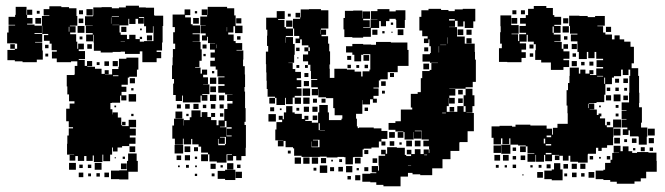

<svg xmlns="http://www.w3.org/2000/svg" viewBox="-20 -614 2330 673"><path d="M523 -559H552V-523H550V-465H548V-437H529V-432H545V-410H529V-396H479V-434H470V-425H418V-433H403V-432H375V-430H333V-436H309V-465H308V-492H306V-469H282V-493H305V-498H281V-524H305V-525H278V-557H306V-559H307V-588H336V-589H372V-585H397V-588H421V-594H467V-588H491V-587H520V-560H523ZM397 -408H423V-412H465V-370H460V-345H433V-342H428V-317H406V-310H423V-292H406V-280H423V-262H405V-279H401V-254H372V-253H367V-231H374V-213H375V-220H393V-202H405V-175H408V-172H431V-194H457V-168H435V-163H456V-139H435V-132H455V-110H433V-102H408V-97H392V-83H376V-97H373V-72H366V-49H342V-72H339V-46H309V-69H305V-50H283V-67H275V-50H253V-67H244V-51H224V-71H240V-72H215V-110H216V-139H221V-164H236V-168H221V-189H212V-233H224V-251H241V-259H222V-283H216V-311H214V-351H241V-354H242V-383H251V-399H229V-396H179V-409H162V-433H179V-438H161V-461H154V-471H134V-491H149V-495H128V-524H127V-558H153V-560H133V-582H153V-592H195V-589H222V-585H248V-558H251V-524H225V-522H245V-500H226V-494H247V-468H251V-443H254V-461H274V-441H256V-435H278V-407H256V-404H277V-383H285V-400H303V-382H286V-380H313V-373H336V-355H347V-368H361V-354H348V-353H373V-372H395V-380H397ZM127 -498H101V-495H128V-467H103V-465H128V-437H130V-405H109V-396H59V-399H32V-403H6V-439H32V-443H40V-461H34V-462H5V-500H10V-525H33V-527H10V-555H33V-562H35V-590H73V-562H75V-551H94V-531H75V-528H101V-524H127ZM283 -582H305V-560H283ZM75 -580H93V-562H75ZM257 -578H271V-564H257ZM109 -576H119V-566H109ZM397 -555V-557H372V-555ZM518 -470V-522H516V-499H492V-522H485V-554H467V-551H484V-531H464V-548H455V-530H433V-548H430V-525H399V-500H403V-492H425V-477H433V-492H455V-477H470V-468H485V-470ZM369 -531H370V-553H369ZM104 -551H124V-531H104ZM256 -549H272V-533H256ZM374 -527V-526H398V-527ZM252 -523H276V-499H252ZM223 -520H221V-503H223ZM423 -502H405V-520H423ZM477 -508H471V-514H477ZM513 -472H495V-490H513ZM269 -486V-476H259V-486ZM470 -485H478V-477H470ZM403 -470V-469H418V-470ZM16 -443V-459H32V-443ZM286 -443V-459H302V-443ZM150 -445H138V-457H150ZM149 -416H139V-426H149ZM375 -382V-400H393V-382ZM346 -399H362V-383H346ZM319 -386V-396H329V-386ZM376 -347H395V-350H376ZM435 -340H453V-322H435ZM448 -305V-297H440V-305ZM431 -284H457V-258H431ZM387 -244V-238H381V-244ZM448 -215V-207H440V-215ZM408 -187H420V-175H408ZM434 -81V-101H454V-81ZM429 -76H459V-50H463V-12H430V15H398V14H369V-16H398V-17H425V-50H429ZM410 -57V-65H418V-57ZM382 -59V-63H386V-59ZM246 -19H222V-43H246ZM336 -19H312V-43H336ZM424 -21H404V-41H424ZM258 -25V-37H270V-25ZM300 -25H288V-37H300ZM272 7H256V-9H272ZM362 7H346V-9H362ZM330 5H318V-7H330ZM299 4H289V-6H299Z M837 -187V-176H842V-96H841V-67H826V-52H808V-67H797V-51H777V-71H793V-73H774V-44H740V-48H714V-73H709V-79H685V-100H676V-108H654V-127H650V-108H624V-128H621V-107H593V-128H584V-174H590V-198H624V-174H625V-193H645V-203H651V-227H683V-204H687V-221H707V-204H720V-193H739V-175H746V-192H766V-232H777V-251H795V-260H776V-282H795V-283H769V-289H745V-313H767V-319H745V-343H767V-346H742V-370H736V-381H717V-401H733V-412H718V-430H733V-440H716V-462H734V-463H709V-485H706V-472H688V-490H701V-497H683V-525H701V-526H682V-556H706V-561H687V-581H707V-562H708V-590H776V-585H801V-560H806V-524H830V-498H804V-522H798V-500H780V-493H799V-470H806V-463H829V-439H809V-437H833V-405H832V-382H838V-353H839V-309H837V-293H839V-235H841V-187ZM587 -321H590V-337H583V-385H585V-413H586V-442H594V-461H587V-501H593V-519H585V-563H627V-581H647V-561H629V-553H649V-529H655V-525H681V-497H655V-494H680V-468H655V-467H683V-441H687V-401H679V-379H664V-377H683V-356H688V-370H706V-352H692V-343H709V-319H692V-318H714V-284H689V-281H707V-261H687V-279H683V-255H621V-279H618V-260H596V-281H587ZM663 -575H671V-567H663ZM657 -551H677V-531H657ZM808 -550H826V-532H808ZM776 -519H775V-504H776ZM823 -487V-475H811V-487ZM690 -458H704V-444H690ZM738 -445H739V-458H738ZM701 -425V-417H693V-425ZM723 -357V-365H731V-357ZM738 -320H716V-342H738ZM737 -311V-291H717V-311ZM738 -260H716V-282H738ZM748 -280H766V-262H748ZM676 -250V-232H658V-250ZM629 -249H645V-233H629ZM735 -249V-233H719V-249ZM600 -234V-248H614V-234ZM750 -248H764V-234H750ZM703 -247V-235H691V-247ZM619 -199H595V-223H619ZM720 -218H734V-204H720ZM763 -217V-205H751V-217ZM641 -215V-207H633V-215ZM774 -168V-136H792V-139H775V-163H792V-168H774V-190H768V-170H751V-168ZM769 -109H772V-134H751V-132H768V-110H746V-127H744V-109H745V-105H769ZM622 -76H592V-106H622ZM647 -81H627V-101H647ZM674 -84H660V-98H674ZM709 -49H685V-73H709ZM646 -52H628V-70H646ZM615 -53H599V-69H615ZM671 -57H663V-65H671ZM776 -20V-42H798V-20ZM736 -22H718V-40H736ZM811 -25V-37H823V-25ZM642 -26H632V-36H642ZM753 -27V-35H761V-27ZM610 -28H604V-34H610ZM664 -28V-34H670V-28ZM743 -15H769V-19H805V17H769V13H743ZM828 10H806V-12H828ZM732 4H722V-6H732ZM671 3H663V-5H671Z M1645 -432V-405H1648V-327H1637V-308H1612V-303H1576V-304H1555V-303H1576V-279H1555V-271H1574V-251H1554V-270H1553V-242H1546V-222H1583V-242H1605V-222H1612V-242H1605V-280H1612V-303H1636V-280H1643V-242H1636V-219H1615V-218H1641V-154H1619V-116H1591V-114H1590V-85H1559V-56H1531V-24H1495V0H1453V-3H1426V-8H1410V5H1384V39H1324V34H1299V25H1278V23H1250V-5H1278V-7H1299V-10H1283V-32H1305V-16H1308V-34H1307V-68H1330V-73H1316V-89H1332V-75H1337V-98H1371V-96H1399V-71H1404V-67H1421V-73H1406V-89H1422V-74H1434V-91H1454V-74H1465V-90H1483V-78H1485V-91H1484V-101H1464V-121H1483V-125H1458V-156H1434V-154H1457V-128H1431V-151H1430V-125H1398V-151H1394V-153H1366V-159H1342V-183H1366V-189H1385V-230H1425V-237H1420V-285H1444V-291H1455V-340H1460V-365H1486V-369H1492V-393H1515V-394H1487V-398H1461V-424H1487V-428H1490V-452H1485V-476H1482V-463H1466V-479H1479V-487H1460V-507H1450V-555H1457V-578H1482V-583H1526V-579H1552V-575H1574V-581H1602V-583H1646V-539H1639V-516H1609V-539H1604V-521H1584V-541H1575V-520H1554V-519H1582V-486H1609V-461H1644V-432ZM1251 -64H1222V-63H1217V-38H1191V-63H1186V-64H1163V-62H1125V-65H1101V-64H1037V-68H1011V-94H1007V-98H981V-120H974V-101H954V-121H973V-122H945V-160H949V-186H969V-194H957V-208H971V-196H975V-220H983V-242H1005V-220H1013V-215H1038V-197H1047V-208H1061V-194H1050V-190H1073V-184H1095V-220H1099V-246H1129V-220H1133V-193H1177V-198H1180V-210H1153V-235H1148V-270H1123V-273H1096V-301H1095V-280H1073V-302H1094V-308H1071V-334H1092V-337H1070V-365H1068V-387H1060V-399H1042V-423H1060V-434H1047V-448H1061V-435H1066V-448H1061V-455H1038V-476H1032V-463H1016V-479H1029V-488H1011V-514H1007V-548H1032V-553H1034V-581H1063V-582H1105V-578H1131V-514H1105V-510H1104V-494H1105V-510H1123V-492H1107V-487H1130V-461H1134V-434H1137V-388H1135V-373H1136V-341H1152V-373H1196V-370H1223V-363H1246V-346H1251V-364H1275V-370H1278V-424H1253V-422H1246V-399H1222V-422H1215V-430H1193V-452H1215V-460H1253V-458H1281V-457H1298V-467H1350V-465H1408V-439H1412V-383H1374V-361H1339V-336H1313V-332H1308V-307H1289V-304H1307V-278H1289V-268H1301V-254H1287V-266H1277V-248H1251V-263H1250V-215H1228V-198H1231V-171H1234V-165H1238V-167H1290V-164H1317V-155H1338V-127H1317V-118H1308V-97H1282V-93H1255V-90H1251ZM1215 -484H1187V-511H1184V-551H1189V-576H1218V-577H1250V-550H1251V-574H1277V-548H1253V-543H1276V-519H1253V-517H1279V-546H1303V-547H1280V-575H1303V-582H1345V-574H1367V-578H1401V-544H1399V-516H1369V-544H1367V-548H1345V-540H1333V-522H1315V-540H1309V-516H1280V-485H1253V-482H1215ZM977 -519H982V-514H1007V-488H982V-484H1007V-460H1013V-422H1011V-394H991V-393H1006V-372H1015V-362H1035V-340H1020V-333H1036V-309H1020V-304H1037V-278H1013V-272H1006V-249H982V-271H979V-246H949V-271H944V-275H918V-302H915V-331H914V-360H913V-389H912V-433H920V-453H916V-489H917V-510H913V-552H950V-575H978V-547H955V-544H977ZM1016 -553V-569H1032V-553ZM989 -566H999V-556H989ZM1554 -542H1574V-547H1554ZM983 -542H1005V-520H983ZM1350 -535H1358V-527H1350ZM1394 -511V-491H1374V-511ZM1604 -491H1584V-511H1604ZM1303 -510V-492H1285V-510ZM1615 -510H1633V-492H1615ZM1328 -505V-497H1320V-505ZM1356 -503V-499H1352V-503ZM980 -483V-464H981V-483ZM1548 -461H1549V-483H1548ZM1633 -462H1615V-480H1633ZM1544 -457H1523V-456H1544ZM1519 -430V-452H1518V-430ZM1467 -434V-448H1481V-434ZM1018 -447H1030V-435H1018ZM1254 -421H1274V-401H1254ZM1197 -418H1211V-404H1197ZM1022 -409V-413H1026V-409ZM1464 -371V-391H1484V-371ZM1210 -387V-375H1198V-387ZM1270 -387V-375H1258V-387ZM1029 -376H1019V-386H1029ZM1049 -376V-386H1059V-376ZM1229 -376V-386H1239V-376ZM1061 -344H1047V-358H1061ZM1361 -358V-344H1347V-358ZM1063 -312H1045V-330H1063ZM1316 -329H1332V-313H1316ZM1067 -278H1041V-304H1067ZM1586 -299H1602V-283H1586ZM1329 -296V-286H1319V-296ZM1035 -272V-250H1013V-272ZM1043 -272H1065V-250H1043ZM944 -251H924V-271H944ZM1586 -269H1602V-253H1586ZM1077 -254V-268H1091V-254ZM1107 -254V-268H1121V-254ZM1063 -240V-222H1045V-240ZM1093 -222H1075V-240H1093ZM1572 -223H1556V-239H1572ZM927 -224V-238H941V-224ZM1270 -237V-225H1258V-237ZM1019 -226V-236H1029V-226ZM961 -228V-234H967V-228ZM1530 -219V-217H1543V-219ZM947 -188H921V-214H947ZM1092 -209V-193H1076V-209ZM1101 -182H1097V-158H1101V-157H1119V-158H1101ZM1344 -151H1364V-131H1344ZM1394 -131H1374V-151H1394ZM1072 -118V-98H1100V-124H1077V-122H1095V-100H1073V-118ZM1404 -121H1424V-101H1404ZM1434 -121H1454V-101H1434ZM1362 -119V-103H1346V-119ZM1331 -118V-104H1317V-118ZM1380 -107V-115H1388V-107ZM1257 -88H1271V-74H1257ZM999 -76H989V-86H999ZM1467 -72V-70H1477V-72ZM1035 -40H1013V-62H1035ZM1065 -40H1043V-62H1065ZM1095 -40H1073V-62H1095ZM1244 -41H1224V-61H1244ZM1105 -42V-60H1123V-42ZM1302 -59V-43H1286V-59ZM1169 -46V-56H1179V-46ZM1141 -48V-54H1147V-48ZM1421 -35H1410V-34H1421ZM1127 -8H1101V-34H1127ZM1215 -10H1193V-32H1215ZM1182 -13H1166V-29H1182ZM1151 -14H1137V-28H1151ZM1271 -14H1257V-28H1271ZM1089 -16H1079V-26H1089ZM1230 -17V-25H1238V-17ZM1243 18H1225V0H1243ZM1210 15H1198V3H1210Z M1808 -396H1758V-397H1729V-445H1739V-461H1733V-501H1735V-522H1734V-560H1772V-526H1798V-496H1773V-494H1796V-470H1800V-494H1824V-499H1801V-523H1823V-531H1803V-551H1823V-561H1831V-583H1851V-593H1895V-586H1918V-561H1923V-555H1947V-527H1923V-523H1945V-499H1921V-521H1917V-499H1921V-493H1945V-469H1923V-467H1949V-443H1955V-434H1976V-408H1955V-403H1975V-379H1955V-369H1911V-395H1877V-404H1856V-438H1858V-459H1851V-468H1830V-492H1826V-468H1802V-462H1824V-440H1808V-431H1823V-411H1808ZM1776 -578H1790V-564H1776ZM1806 -578H1820V-564H1806ZM2069 -75H2041V-73H2040V-44H2006V-47H1979V-68H1973V-51H1953V-68H1941V-53H1925V-69H1940V-71H1915V-49H1891V-71H1887V-47H1859V-71H1857V-47H1829V-75H1853V-77H1829V-101H1823V-104H1796V-107H1769V-129H1765V-109H1741V-129H1736V-108H1710V-131H1703V-171H1731V-173H1775V-170H1787V-177H1839V-174H1896V-163H1915V-142H1918V-166H1934V-180H1970V-217H1969V-244H1966V-298H1971V-323H1976V-348H1977V-377H2009V-356H2014V-370H2032V-356H2046V-368H2060V-354H2048V-351H2070V-374H2094V-379H2071V-403H2094V-408H2070V-432H2064V-410H2042V-432H2037V-407H2009V-432H2004V-469H1981V-493H2004V-496H1978V-523H1975V-559H2011V-558H2040V-554H2066V-558H2100V-524H2074V-522H2094V-500H2102V-493H2125V-476H2134V-490H2152V-476H2168V-468H2190V-450H2202V-392H2194V-375H2217V-348H2220V-289H2221V-253H2220V-238H2230V-184H2227V-167H2249V-135H2247V-107H2219V-135H2217V-136H2188V-157H2183V-141H2163V-161H2179V-167H2159V-195H2176V-197H2159V-225H2176V-227H2159V-255H2185V-289H2186V-348H2189V-370H2183V-351H2163V-370H2157V-347H2132V-342H2125V-319H2102V-282H2098V-256H2071V-253H2044V-251H2063V-231H2047V-230H2072V-211H2078V-216H2088V-206H2083V-199H2101V-175H2107V-168H2129V-195H2157V-167H2130V-134H2129V-105H2108V-96H2089V-85H2077V-96H2069ZM1773 -551H1793V-531H1773ZM1954 -550H1972V-532H1954ZM1952 -522H1974V-500H1952ZM2104 -520H2122V-502H2104ZM1969 -487V-475H1957V-487ZM1984 -460H2002V-442H1984ZM1955 -459H1971V-443H1955ZM1836 -458H1850V-444H1836ZM1849 -427V-415H1837V-427ZM1999 -427V-415H1987V-427ZM2002 -382H1984V-400H2002ZM2046 -398H2060V-384H2046ZM2017 -385V-397H2029V-385ZM2073 -346H2094V-348H2073ZM2098 -320H2101V-342H2098ZM2165 -339H2181V-323H2165ZM2136 -338H2150V-324H2136ZM2107 -295V-307H2119V-295ZM2149 -307V-295H2137V-307ZM2178 -306V-296H2168V-306ZM2131 -283H2155V-259H2131ZM2122 -262H2104V-280H2122ZM2181 -263H2165V-279H2181ZM2043 -250H2041V-235H2043ZM2138 -246H2148V-236H2138ZM2086 -244V-238H2080V-244ZM2148 -206H2138V-216H2148ZM2107 -187H2119V-175H2107ZM2131 -163H2155V-139H2131ZM2251 -163H2275V-139H2251ZM1912 -133V-139H1896V-133ZM2153 -131V-111H2133V-131ZM2254 -130H2272V-112H2254ZM2195 -129H2211V-113H2195ZM1891 -128H1886V-111H1891ZM2178 -126V-116H2168V-126ZM1893 -104H1912V-109H1893ZM1769 -75H1737V-107H1769ZM1736 -78H1710V-104H1736ZM2281 -79V-50H2282V-12H2245V11H2226V22H2204V30H2142V23H2119V17H2095V14H2068V-16H2095V-19H2101V-43H2120V-54H2126V-78H2150V-79H2131V-103H2155V-84H2163V-101H2183V-84H2196V-78H2213V-81H2253V-79ZM1823 -81H1803V-101H1823ZM2240 -98V-84H2226V-98ZM1789 -85H1777V-97H1789ZM2269 -97V-85H2257V-97ZM2207 -95V-87H2199V-95ZM1913 -73V-78H1893V-73ZM1733 -51H1713V-71H1733ZM1763 -51H1743V-71H1763ZM1821 -53H1805V-69H1821ZM1789 -55H1777V-67H1789ZM2059 -67V-55H2047V-67ZM2119 -55H2107V-67H2119ZM2086 -64V-58H2080V-64ZM1922 -42H1944V-20H1952V18H1914V14H1888V-16H1914V-20H1922ZM2002 -22H1984V-40H2002ZM2032 -22H2014V-40H2032ZM1971 -23H1955V-39H1971ZM1896 -24V-38H1910V-24ZM1789 -25H1777V-37H1789ZM1728 -26H1718V-36H1728ZM1868 -26V-36H1878V-26ZM1757 -27H1749V-35H1757ZM1847 -27H1839V-35H1847ZM1883 9H1863V-11H1883ZM2063 9H2043V-11H2063ZM2001 7H1985V-9H2001ZM2029 5H2017V-7H2029ZM1968 4H1958V-6H1968ZM1815 1H1811V-3H1815Z"/></svg>

Font: Rubik-Storm
Style: Regular
Weight: 400
Designer: NaN (generative design), Hubert & Fischer (Rubik source font outlines)
Foundry: NaN, Hubert & Fischer
Version: Version 1.000